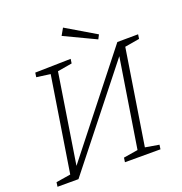

<svg xmlns="http://www.w3.org/2000/svg" viewBox="-154 -1020 1092 1153"><g transform="rotate(-20 392.5 -443.5)"><path d="M17 0 21 -28 114 -43 210 -650 122 -662 126 -690 354 -695 350 -667 257 -651 167 -79 652 -694 785 -695 781 -667 687 -651 591 -43 679 -28 675 0H448L452 -28L544 -43L634 -610L151 0ZM550 -748 350 -843 375 -887 564 -775Z"/></g></svg>

Font: Bitter Light
Style: Italic
Weight: 300
Italic angle: -9°
Designer: Sol Matas, and Bitter project Authors
Foundry: Sol Matas
Version: Version 2.001